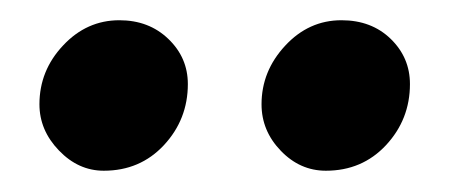

<svg xmlns="http://www.w3.org/2000/svg" viewBox="-20 -834 436 185"><path d="M294 -669.5Q269 -669.5 250.5 -688.8Q232 -708 232 -733.5Q232 -765.5 254.8 -790Q277.5 -814.5 309 -814.5Q338 -814.5 356.5 -796.5Q375 -778.5 375 -753Q375 -719 352 -694.2Q329 -669.5 294 -669.5ZM80 -669.5Q55.5 -669.5 36.8 -689Q18 -708.5 18 -733.5Q18 -766 40.8 -790.2Q63.5 -814.5 95 -814.5Q123.5 -814.5 142.2 -796.5Q161 -778.5 161 -753Q161 -719 138 -694.2Q115 -669.5 80 -669.5Z"/></svg>

Font: Merriweather Sans Medium
Style: Italic
Weight: 500
Italic angle: -7.5°
Designer: Eben Sorkin
Foundry: Eben Sorkin
Version: Version 2.001